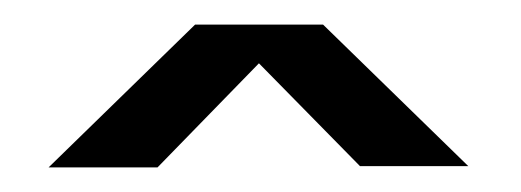

<svg xmlns="http://www.w3.org/2000/svg" viewBox="-20 -743 423 156"><path d="M19.5 -607H108L221 -723H138.5ZM272.5 -608H360.5L242.5 -723H159.5Z"/></svg>

Font: Anybody UltraCondensed Thin SemiBold
Style: Regular
Weight: 600
Version: Version 1.111